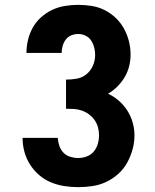

<svg xmlns="http://www.w3.org/2000/svg" viewBox="-20 -763 640 791"><path d="M302 8Q273 8 244.5 3.5Q216 -1 189.5 -12Q163 -23 141 -42Q119 -61 103.5 -85.5Q88 -110 80.5 -138Q73 -166 73 -195H218Q219 -178 224.5 -162Q230 -146 241.5 -134Q253 -122 269.5 -117Q286 -112 302 -112Q320 -112 337.5 -118.5Q355 -125 366.5 -139Q378 -153 383 -170.5Q388 -188 388 -206Q388 -223 383.5 -239Q379 -255 369.5 -268.5Q360 -282 346.5 -292Q333 -302 317 -307.5Q301 -313 284.5 -314Q268 -315 252 -315V-435Q274 -435 296.5 -439Q319 -443 336.5 -457.5Q354 -472 363 -493Q372 -514 372 -537Q372 -552 368 -567.5Q364 -583 355.5 -596Q347 -609 332.5 -616Q318 -623 302 -623Q288 -623 274 -617.5Q260 -612 251 -600Q242 -588 238 -573.5Q234 -559 234 -545Q234 -545 234 -545Q234 -545 234 -545H89Q89 -545 89 -545Q89 -545 89 -545Q89 -572 95.5 -599Q102 -626 115.5 -650Q129 -674 150 -692.5Q171 -711 195.5 -722.5Q220 -734 247.5 -738.5Q275 -743 302 -743Q330 -743 358 -738.5Q386 -734 411 -721.5Q436 -709 456.5 -689.5Q477 -670 490.5 -645.5Q504 -621 511 -593.5Q518 -566 518 -538Q518 -514 512 -490Q506 -466 493.5 -445Q481 -424 463.5 -406.5Q446 -389 425 -377Q449 -366 469.5 -348Q490 -330 504.5 -307.5Q519 -285 526.5 -258.5Q534 -232 534 -205Q534 -176 526 -147Q518 -118 503.5 -92Q489 -66 466.5 -46Q444 -26 417.5 -13.5Q391 -1 361.5 3.5Q332 8 302 8Z"/></svg>

Font: Iosevka Slab Heavy Extended
Style: Regular
Weight: 900
Width: 7
Monospace: yes
Designer: Belleve Invis
Foundry: Belleve Invis
Version: Version 11.1.0; ttfautohint (v1.8.3)